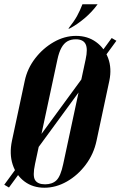

<svg xmlns="http://www.w3.org/2000/svg" viewBox="-32 -873 565 899"><path d="M293 -739H288Q315 -773 329 -798.5Q343 -824 354 -853H425Q399 -817 364 -787.5Q329 -758 293 -739ZM-12 -8 10 5 513 -682 491 -695ZM24 -214Q11 -152 27.5 -102Q44 -52 83 -23Q122 6 176 6Q230 6 281 -23Q332 -52 369.5 -102Q407 -152 420 -214L480 -495Q492 -553 474.5 -600.5Q457 -648 417.5 -676.5Q378 -705 324 -705Q270 -705 219.5 -676Q169 -647 132.5 -599.5Q96 -552 84 -495ZM237 -595Q244 -628 255.5 -649Q267 -670 283.5 -679.5Q300 -689 323 -689Q357 -689 368.5 -667Q380 -645 369 -595L264 -105Q252 -48 232.5 -29Q213 -10 179 -10Q145 -10 132.5 -29.5Q120 -49 132 -105Z"/></svg>

Font: Emberly Black
Style: Italic
Weight: 900
Italic angle: -12°
Designer: Rajesh Rajput
Foundry: Rajesh Rajput
Version: Version 1.000